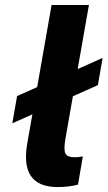

<svg xmlns="http://www.w3.org/2000/svg" viewBox="-20 -740 431 769"><path d="M89.6 -167.8 186.6 -720H336.2L241.8 -182.8Q234.6 -141 241.9 -125.6Q249.2 -110.2 278.4 -110.2Q296 -110.2 311.8 -113.6L292.4 -0.6Q256.4 9.2 210.4 9.2Q134.2 9.2 103.9 -35Q73.6 -79.2 89.6 -167.8ZM48.4 -355.2 391 -508 372 -399 29.4 -246.2Z"/></svg>

Font: Fixel Italic Variable 20240409 Display Thin
Style: Italic
Weight: 100
Italic angle: -10°
Designer: AlfaBravo + MacPaw
Foundry: Kyrylo Tkachov, Marchela Mozhyna, Serhii Makarenko, Maria Weinstein, Zakhar Kryvoshyya
Version: Version 1.211;Glyphs 3.2 (3225)